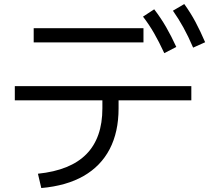

<svg xmlns="http://www.w3.org/2000/svg" viewBox="-20 -875 1040 950"><path d="M167.7 -15.4Q328.6 -32 407.6 -112.5Q486.6 -193 486.6 -338.7V-378.6H53.3V-448.7H926.7V-378.6H566.7V-338.7Q566.7 -221.7 522.7 -137.3Q478.7 -53 393.8 -4.3Q309 44.4 184.3 55.4ZM146.7 -665.3V-735.4H689.9V-665.3ZM792.9 -612Q766.6 -668.7 742.1 -711.2Q717.6 -753.7 687.6 -792.7L743 -829Q776 -786 802 -740.9Q828 -695.7 852.3 -642.7ZM935.6 -639.3Q911.3 -696 887.4 -739.1Q863.6 -782.3 835.6 -822L891.7 -855Q923.3 -811.3 947.7 -765.5Q972 -719.7 995 -666Z"/></svg>

Font: M PLUS 1 Thin
Style: Regular
Weight: 100
Designer: Coji Morishita
Foundry: UNDERFOREST DESIGN
Version: Version 1.001